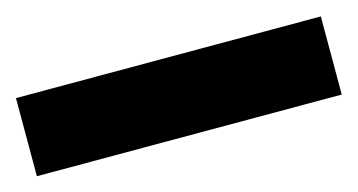

<svg xmlns="http://www.w3.org/2000/svg" viewBox="-37 -20 544 292"><g transform="rotate(-15 235.0 126.5)"><path d="M475 188H-5V65H475Z"/></g></svg>

Font: Magra
Style: Bold
Weight: 600
Designer: Viviana Monsalve
Foundry: Viviana Monsalve
Version: Version 1.001